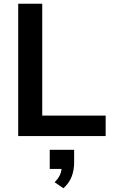

<svg xmlns="http://www.w3.org/2000/svg" viewBox="-20 -725 602 1023"><path d="M77 0V-705H205V-109H543V0ZM318 278 271 246Q289 228 297.5 211Q306 194 308 175H245V73H375V140Q375 181 362 215.5Q349 250 318 278Z"/></svg>

Font: Nunito Sans
Style: Bold
Weight: 700
Designer: Vernon Adams
Foundry: Vernon Adams
Version: Version 3.101; ttfautohint (v1.8.4.7-5d5b);gftools[0.9.27]